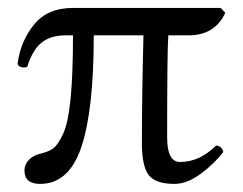

<svg xmlns="http://www.w3.org/2000/svg" viewBox="-20 -449 606 479"><path d="M530.8 -429.2 542 -417Q516.1 -360.8 450.2 -360.8H399.9Q397 -324.7 397 -106Q397 -44.9 429.2 -44.9Q478 -44.9 519 -85.9Q533.2 -85 537.1 -69.8Q515.1 -41 481 -15.6Q446.8 9.8 415 9.8Q368.2 9.8 351.1 -12.2Q334 -34.2 334 -91.8Q334 -208 337.9 -360.8H213.9Q213.9 -173.8 182.9 -82Q151.9 9.8 80.1 9.8Q41 9.8 41 -23.9Q41 -38.1 52 -50Q63 -62 82 -65.9Q102.1 -70.8 113 -78.9Q124 -86.9 137 -114Q149.9 -141.1 156 -202.1Q162.1 -263.2 162.1 -360.8H144Q106 -360.8 83.5 -342.5Q61 -324.2 47.9 -282.2Q40 -279.3 32.5 -281.7Q24.9 -284.2 23.9 -290Q30.8 -345.2 64.5 -387.2Q98.1 -429.2 162.1 -429.2Z"/></svg>

Font: Linux Libertine Capitals
Style: Small Caps
Weight: 400
Designer: Philipp H. Poll
Foundry: Philipp H. Poll
Version: Version 5.1.3